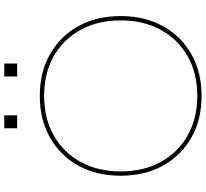

<svg xmlns="http://www.w3.org/2000/svg" viewBox="-52 -892 955 890"><g transform="rotate(-90 425.0 -447.5)"><path d="M425 10Q315 10 231.5 -37.5Q148 -85 101.5 -169.5Q55 -254 55 -365Q55 -477 101.5 -561Q148 -645 231.5 -692.5Q315 -740 425 -740Q535 -740 618.5 -692.5Q702 -645 748.5 -561Q795 -477 795 -365Q795 -254 748.5 -169.5Q702 -85 618.5 -37.5Q535 10 425 10ZM425 -10Q530 -10 608.5 -54.5Q687 -99 731 -179Q775 -259 775 -365Q775 -471 731 -551Q687 -631 608.5 -675.5Q530 -720 425 -720Q321 -720 242 -675.5Q163 -631 119 -551Q75 -471 75 -365Q75 -259 119 -179Q163 -99 242 -54.5Q321 -10 425 -10ZM515 -845V-905H575V-845ZM275 -845V-905H335V-845Z"/></g></svg>

Font: M PLUS 1 Thin Thin
Style: Regular
Weight: 250
Version: Version 1.001